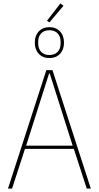

<svg xmlns="http://www.w3.org/2000/svg" viewBox="-20 -1111 582 1131"><path d="M491 0 415 -234H127L51 0H27L253 -698H289L515 0ZM321 -527 273 -678H269L221 -527L134 -253H408ZM271 -979 257 -989 336 -1091 354 -1077ZM271 -769Q232 -769 208.5 -794Q185 -819 185 -860Q185 -901 208.5 -926Q232 -951 271 -951Q310 -951 333.5 -926Q357 -901 357 -860Q357 -819 333.5 -794Q310 -769 271 -769ZM271 -787Q302 -787 319.5 -805.5Q337 -824 337 -855V-865Q337 -896 319.5 -914.5Q302 -933 271 -933Q240 -933 222.5 -914.5Q205 -896 205 -865V-855Q205 -824 222.5 -805.5Q240 -787 271 -787Z"/></svg>

Font: IBM Plex Sans Cond Thin
Style: Regular
Weight: 100
Width: 3
Designer: Mike Abbink, Paul van der Laan, Pieter van Rosmalen
Foundry: Bold Monday
Version: Version 1.3